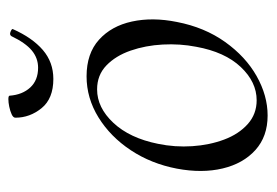

<svg xmlns="http://www.w3.org/2000/svg" viewBox="-116 -500 631 438"><g transform="rotate(-90 199.0 -281.5)"><path d="M154 14Q106.2 14 75.3 -13.8Q44.4 -41.6 33.2 -88.6Q22 -135.6 32.8 -193Q44 -251.6 74.8 -298.1Q105.6 -344.6 149.6 -371.8Q193.6 -399 243.4 -399Q295.4 -399 326.8 -370.7Q358.2 -342.4 368.4 -295.5Q378.6 -248.6 367.4 -193Q355.2 -129.8 321.7 -82.9Q288.2 -36 243.8 -11Q199.4 14 154 14ZM188.8 -11Q230.4 -11 264.7 -47.3Q299 -83.6 310.8 -149Q318 -186 315.9 -225.3Q313.8 -264.6 302 -298.6Q290.2 -332.6 268.2 -353.8Q246.2 -375 213.6 -375Q172 -375 137.2 -337.8Q102.4 -300.6 89.4 -236Q81.4 -197.4 84 -158Q86.6 -118.6 99.1 -85.2Q111.6 -51.8 134.4 -31.4Q157.2 -11 188.8 -11ZM237.4 -474.8Q192.6 -474.8 170.8 -501.6Q149 -528.4 149 -561.4Q149 -566.4 156.7 -569.9Q164.4 -573.4 174.1 -575.4Q183.8 -577.4 191.5 -577.4Q199.2 -577.4 199.2 -574.4Q201.4 -545.4 217.9 -527.5Q234.4 -509.6 263 -509.6Q285 -509.6 302.3 -523.9Q319.6 -538.2 335 -570.4Q338.2 -575.4 345.2 -572.4Q352.2 -569.4 351.2 -567.4Q331.4 -522.8 303.5 -498.8Q275.6 -474.8 237.4 -474.8Z"/></g></svg>

Font: Cormorant Light
Style: Italic
Weight: 300
Italic angle: -10°
Designer: Christian Thalmann (Catharsis Fonts)
Foundry: Catharsis Fonts
Version: Version 4.000